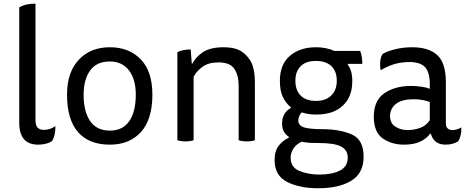

<svg xmlns="http://www.w3.org/2000/svg" viewBox="-20 -755 2500 1028"><path d="M256.8 2Q267.6 -11.7 272.5 -35.2Q276.4 -52.7 276.4 -70.3Q276.4 -75.2 276.4 -80.1Q264.6 -71.3 249 -65.4Q233.4 -59.6 214.8 -59.6Q193.4 -59.6 181.6 -71.3Q169.9 -82 169.9 -115.2Q169.9 -321.3 169.9 -735.4Q142.6 -735.4 120.1 -730.5Q97.7 -724.6 83 -715.8Q83 -685.5 83 -626Q83 -494.1 83 -98.6Q83 -39.1 108.4 -9.8Q133.8 19.5 184.6 19.5Q207 19.5 225.6 14.6Q244.1 9.8 256.8 2Z M568.4 -502Q463.9 -502 401.4 -434.6Q338.9 -368.2 338.9 -248Q338.9 -114.3 398.4 -46.9Q457 19.5 568.4 19.5Q673.8 19.5 735.4 -48.8Q795.9 -117.2 795.9 -248Q795.9 -372.1 734.4 -436.5Q671.9 -502 568.4 -502ZM427.7 -248Q427.7 -330.1 462.9 -377.9Q497.1 -425.8 568.4 -425.8Q633.8 -425.8 670.9 -377.9Q707 -330.1 707 -248Q707 -158.2 672.9 -107.4Q637.7 -55.7 568.4 -55.7Q498 -55.7 462.9 -106.4Q427.7 -157.2 427.7 -248Z M1016.6 -343.8Q1032.2 -374 1064.5 -397.5Q1096.7 -420.9 1149.4 -420.9Q1211.9 -420.9 1234.4 -386.7Q1257.8 -352.5 1257.8 -294.9Q1257.8 -198.2 1257.8 -4.9Q1264.6 -1 1275.4 0Q1286.1 2 1301.8 2Q1317.4 2 1328.1 0Q1337.9 -1 1344.7 -4.9Q1344.7 -107.4 1344.7 -311.5Q1344.7 -390.6 1320.3 -430.7Q1294.9 -470.7 1258.8 -487.3Q1240.2 -496.1 1218.8 -499Q1197.3 -502 1176.8 -502Q1106.4 -502 1066.4 -475.6Q1027.3 -449.2 1010.7 -415Q1009.8 -415 1006.8 -415Q1004.9 -433.6 1001 -490.2Q979.5 -490.2 960.9 -486.3Q942.4 -482.4 929.7 -475.6Q929.7 -453.1 929.7 -407.2Q929.7 -306.6 929.7 -4.9Q936.5 -1 947.3 0Q958 2 973.6 2Q989.3 2 1000 0Q1009.8 -1 1016.6 -4.9Q1016.6 -118.2 1016.6 -343.8Z M1672.9 -141.6Q1765.6 -141.6 1815.4 -189.5Q1866.2 -236.3 1866.2 -320.3Q1866.2 -352.5 1859.4 -374Q1852.5 -395.5 1841.8 -409.2Q1841.8 -410.2 1841.8 -413.1Q1861.3 -413.1 1919.9 -413.1Q1919.9 -430.7 1917 -450.2Q1914.1 -468.8 1908.2 -482.4Q1862.3 -482.4 1769.5 -482.4Q1749 -492.2 1723.6 -497.1Q1699.2 -502 1671.9 -502Q1585.9 -502 1532.2 -456.1Q1478.5 -410.2 1478.5 -322.3Q1478.5 -267.6 1495.1 -234.4Q1511.7 -201.2 1537.1 -180.7Q1537.1 -179.7 1537.1 -176.8Q1513.7 -164.1 1502 -142.6Q1490.2 -121.1 1490.2 -93.8Q1490.2 -70.3 1499 -51.8Q1508.8 -34.2 1526.4 -22.5Q1526.4 -20.5 1526.4 -17.6Q1497.1 -4.9 1473.6 23.4Q1450.2 52.7 1450.2 101.6Q1450.2 184.6 1516.6 218.8Q1584 252.9 1683.6 252.9Q1794.9 252.9 1860.4 212.9Q1926.8 172.9 1926.8 84Q1926.8 -7.8 1863.3 -35.2Q1799.8 -63.5 1702.1 -63.5Q1642.6 -63.5 1609.4 -72.3Q1577.1 -82 1577.1 -110.4Q1577.1 -120.1 1582 -132.8Q1586.9 -145.5 1595.7 -153.3Q1613.3 -147.5 1632.8 -144.5Q1653.3 -141.6 1672.9 -141.6ZM1685.5 10.7Q1772.5 10.7 1807.6 30.3Q1841.8 48.8 1841.8 88.9Q1841.8 136.7 1799.8 158.2Q1757.8 179.7 1690.4 179.7Q1630.9 179.7 1583 160.2Q1536.1 140.6 1536.1 89.8Q1536.1 62.5 1551.8 39.1Q1567.4 16.6 1594.7 3.9Q1617.2 7.8 1638.7 9.8Q1659.2 10.7 1685.5 10.7ZM1561.5 -323.2Q1561.5 -372.1 1589.8 -400.4Q1617.2 -428.7 1671.9 -428.7Q1724.6 -428.7 1753.9 -401.4Q1783.2 -373 1783.2 -323.2Q1783.2 -272.5 1753.9 -244.1Q1725.6 -214.8 1671.9 -214.8Q1618.2 -214.8 1589.8 -243.2Q1561.5 -271.5 1561.5 -323.2Z M2287.1 -39.1Q2293.9 -11.7 2313.5 3.9Q2333 19.5 2366.2 19.5Q2386.7 19.5 2403.3 14.6Q2419.9 9.8 2432.6 2Q2442.4 -11.7 2446.3 -32.2Q2450.2 -47.9 2450.2 -63.5Q2450.2 -68.4 2449.2 -73.2Q2442.4 -67.4 2429.7 -63.5Q2417 -58.6 2402.3 -58.6Q2387.7 -58.6 2377.9 -66.4Q2367.2 -74.2 2367.2 -95.7Q2367.2 -168.9 2367.2 -314.5Q2367.2 -417 2322.3 -459Q2276.4 -502 2187.5 -502Q2137.7 -502 2095.7 -491.2Q2053.7 -481.4 2028.3 -465.8Q2017.6 -449.2 2015.6 -422.9Q2013.7 -397.5 2018.6 -378.9Q2049.8 -398.4 2088.9 -411.1Q2128.9 -422.9 2171.9 -422.9Q2229.5 -422.9 2255.9 -395.5Q2281.2 -367.2 2281.2 -304.7Q2281.2 -295.9 2281.2 -279.3Q2259.8 -288.1 2233.4 -291Q2206.1 -294.9 2181.6 -294.9Q2096.7 -294.9 2039.1 -256.8Q1981.4 -217.8 1981.4 -129.9Q1981.4 -47.9 2029.3 -13.7Q2078.1 19.5 2142.6 19.5Q2192.4 19.5 2226.6 4.9Q2261.7 -10.7 2283.2 -39.1Q2285.2 -39.1 2287.1 -39.1ZM2281.2 -111.3Q2261.7 -82 2229.5 -70.3Q2196.3 -58.6 2164.1 -58.6Q2124 -58.6 2096.7 -77.1Q2068.4 -94.7 2068.4 -133.8Q2068.4 -173.8 2100.6 -199.2Q2131.8 -223.6 2194.3 -223.6Q2219.7 -223.6 2241.2 -219.7Q2262.7 -215.8 2281.2 -209Q2281.2 -176.8 2281.2 -111.3Z"/></svg>

Font: cl
Style: Regular
Weight: 400
Designer: Mitja Miklavcic
Version: Version 1.0